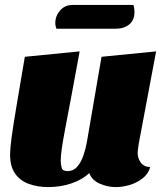

<svg xmlns="http://www.w3.org/2000/svg" viewBox="-20 -741 667 781"><path d="M176 20Q134 20 98.5 7.5Q63 -5 42 -34Q21 -63 21 -113Q21 -135 27 -180.5Q33 -226 46.5 -306Q60 -386 81 -510L304 -532Q284 -422 269.5 -345.5Q255 -269 245.5 -219Q236 -169 231.5 -138Q227 -107 227 -88Q227 -72 231 -58.5Q235 -45 254 -45Q279 -45 295 -64Q311 -83 320 -110.5Q329 -138 333 -161L393 -510L615 -532L545 -160Q544 -152 542 -140Q540 -128 540 -118Q540 -98 552 -80.5Q564 -63 591 -61Q583 -33 559.5 -15Q536 3 507 11.5Q478 20 451 20Q417 20 385.5 6Q354 -8 343 -37Q315 -10 270.5 5Q226 20 176 20ZM210 -624Q205 -634 205 -648Q205 -676 224.5 -698.5Q244 -721 276 -721H523Q527 -706 527 -692Q527 -659 505.5 -641.5Q484 -624 449 -624Z"/></svg>

Font: Sansita Swashed Black
Style: Regular
Weight: 900
Designer: Pablo Cosgaya
Foundry: Omnibus-Type
Version: Version 1.003; ttfautohint (v1.8.3)